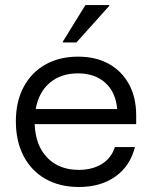

<svg xmlns="http://www.w3.org/2000/svg" viewBox="-20 -736 607 766"><path d="M295 10Q218.3 10 161.7 -22.1Q105 -54.2 74.2 -113.3Q43.3 -172.5 43.3 -251.7Q43.3 -330.8 74.2 -388.8Q105 -446.7 160.8 -478.3Q216.7 -510 291.7 -510Q362.5 -510 414.2 -481.2Q465.8 -452.5 494.6 -400Q523.3 -347.5 523.3 -275.8V-240.8H118.3Q121.7 -155 168.8 -106.7Q215.8 -58.3 294.2 -58.3Q348.3 -58.3 386.2 -81.7Q424.2 -105 438.3 -149.2H518.3Q499.2 -73.3 440.4 -31.7Q381.7 10 295 10ZM122.5 -300.8H447.5Q441.7 -368.3 400 -405.8Q358.3 -443.3 290.8 -443.3Q223.3 -443.3 178.8 -405.8Q134.2 -368.3 122.5 -300.8ZM230.8 -566.7V-570L320.8 -715.8H415.8V-712.5L285 -566.7Z"/></svg>

Font: Funnel Display Light Light
Style: Regular
Weight: 300
Version: Version 1.000